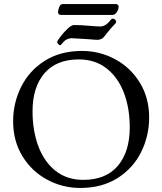

<svg xmlns="http://www.w3.org/2000/svg" viewBox="-20 -916 803 950"><path d="M45 0ZM45 -315Q45 -407 85 -487Q125 -567 202 -615.5Q279 -664 386 -664Q474 -664 550.5 -622.5Q627 -581 672.5 -506Q718 -431 718 -335Q718 -243 678 -163Q638 -83 561 -34.5Q484 14 377 14Q289 14 212.5 -27.5Q136 -69 90.5 -144Q45 -219 45 -315ZM622 -286Q622 -381 593 -457Q564 -533 507.5 -577.5Q451 -622 370 -622Q259 -622 200 -553.5Q141 -485 141 -365Q141 -270 169.5 -193Q198 -116 254.5 -71Q311 -26 392 -26Q504 -26 563 -95.5Q622 -165 622 -286ZM263 -708Q263 -713 279 -734.5Q295 -756 314.5 -774Q334 -792 345 -792Q385 -792 413 -789Q457 -785 477 -785Q497 -785 516 -804Q521 -809 527 -816.5Q533 -824 536 -824Q544 -824 549.5 -819Q555 -814 555 -807Q555 -803 541 -789Q529 -777 514 -758Q499 -739 494 -733Q489 -726 479.5 -722.5Q470 -719 465 -719Q451 -719 418 -722Q343 -727 334 -727Q326 -727 316.5 -723.5Q307 -720 301 -715Q295 -710 287.5 -701Q280 -692 279 -692Q274 -692 268.5 -697.5Q263 -703 263 -708ZM267 -854Q267 -866 273 -881Q279 -896 291 -896H554Q559 -896 563 -892Q567 -888 567 -884Q567 -869 557.5 -855.5Q548 -842 536 -842H281Q276 -842 271.5 -846Q267 -850 267 -854Z"/></svg>

Font: EB Garamond
Style: Regular
Weight: 400
Designer: Georg Duffner and Octavio Pardo
Foundry: Georg Duffner
Version: Version 1.000; ttfautohint (v1.6)